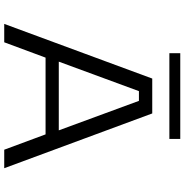

<svg xmlns="http://www.w3.org/2000/svg" viewBox="-2 -870 872 908"><g transform="rotate(90 434.0 -416.0)"><path d="M775.5 0H688L615.5 -195.5H252.5L180 0H93L351.5 -700H516.5ZM411 -637 271.5 -258H596.5L457 -637ZM231.5 -781V-832.5H637V-781Z"/></g></svg>

Font: Trispace SemiExpanded Light
Style: Regular
Weight: 300
Width: 6
Designer: Tyler Finck
Foundry: Etcetera Type Company
Version: Version 1.210; ttfautohint (v1.8.3)